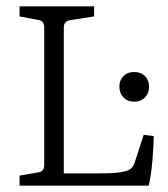

<svg xmlns="http://www.w3.org/2000/svg" viewBox="-20 -588 531 608"><path d="M435 -161 467 -157Q466 -120 462.5 -78Q459 -36 451 0H42V-32L101 -42Q120 -45 120 -65V-501Q120 -522 101 -525L42 -536V-568H278V-536L202 -524Q182 -521 182 -501V-39H299Q326 -39 348 -41Q370 -43 384 -48Q399 -54 405 -69ZM452 -313Q452 -293 439 -279.5Q426 -266 405 -266Q384 -266 371 -279.5Q358 -293 358 -314Q358 -334 371 -347Q384 -360 405 -360Q426 -360 439 -347Q452 -334 452 -313Z"/></svg>

Font: Yrsa Light
Style: Regular
Weight: 300
Designer: Anna Giedrys (Yrsa+Rasa design), David Brezina (Yrsa art-direction, Rasa art-direction, design)
Foundry: Rosetta Type Foundry
Version: Version 2.004